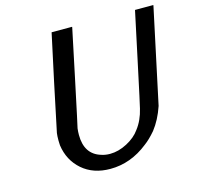

<svg xmlns="http://www.w3.org/2000/svg" viewBox="-104 -803 956 934"><g transform="rotate(-15 373.5 -336.0)"><path d="M184 -457 235 -694H338V-691Q338 -690 287.5 -450.5Q237 -211 236 -210Q234 -194 234 -177Q234 -80 313 -56Q333 -49 357 -49Q400 -49 443.5 -72Q487 -95 510 -128Q541 -168 554 -224Q556 -229 606 -464L655 -694H747V-691Q651 -243 645 -213Q623 -148 587 -102Q557 -67 531 -48Q443 22 340 22Q254 22 198.5 -26.5Q143 -75 132 -152Q132 -154 131.5 -163Q131 -172 131 -177Q131 -200 133 -214Q136 -227 184 -457Z"/></g></svg>

Font: KaTeX_SansSerif
Style: Italic
Weight: 400
Version: Version 1.1; ttfautohint (v1.3)